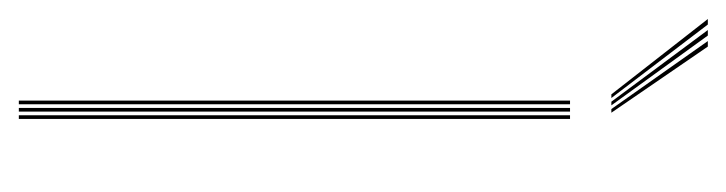

<svg xmlns="http://www.w3.org/2000/svg" viewBox="-340 -480 790 209"><g transform="rotate(90 55.5 -375.0)"><path d="M76 0V-600H80V0ZM60 0V-600H64V0ZM68 0V-600H72V0ZM53.2 -645 -28.8 -750H-22.8L57.2 -645ZM61.2 -645 -16.8 -750H-10.8L65.2 -645ZM69.2 -645 -4.8 -750H1.2L73.2 -645Z"/></g></svg>

Font: Big Shoulders Inline Display Thin
Style: Regular
Weight: 100
Designer: Patric King
Foundry: XO Type Co
Version: Version 1.000